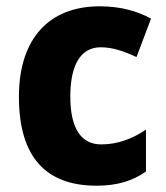

<svg xmlns="http://www.w3.org/2000/svg" viewBox="-20 -579 525 609"><path d="M286 10C352 10 400 -5 443 -35V-168C399 -138 352 -121 301 -121C239 -121 203 -169 203 -273C203 -376 238 -429 299 -429C337 -429 372 -417 413 -398L459 -520C415 -544 362 -559 296 -559C138 -559 40 -459 40 -272C40 -77 129 10 286 10Z"/></svg>

Font: Noto Sans Thai SemCond ExtBd
Style: Regular
Weight: 800
Width: 4
Designer: Monotype Design Team
Foundry: Monotype Imaging Inc.
Version: Version 2.002